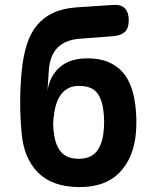

<svg xmlns="http://www.w3.org/2000/svg" viewBox="-20 -750 640 780"><path d="M440 -603 308 -593Q276 -591 252.5 -581.5Q229 -572 213 -555.5Q197 -539 188.5 -515.5Q180 -492 178 -460L173 -382Q177 -409 189 -433Q201 -457 220.5 -475Q240 -493 268.5 -503Q297 -513 335 -513Q384 -513 419 -498.5Q454 -484 478 -457Q502 -430 515 -390.5Q528 -351 532 -301Q534 -278 534 -255Q534 -232 532 -208Q523 -108 465 -48.5Q407 11 300 10Q192 9 134.5 -49Q77 -107 68 -208Q62 -271 62 -334Q62 -397 68 -460Q74 -521 88.5 -567.5Q103 -614 129.5 -646.5Q156 -679 195.5 -697.5Q235 -716 290 -720L440 -730Q472 -732 487.5 -716Q503 -700 503 -667Q503 -635 487.5 -620.5Q472 -606 440 -603ZM300 -105Q347 -105 370.5 -132.5Q394 -160 400 -208Q403 -232 403 -255Q403 -278 400 -301Q394 -350 372 -375.5Q350 -401 300 -401Q277 -401 259.5 -392.5Q242 -384 230 -369Q218 -354 210.5 -333Q203 -312 200 -288Q196 -265 196 -245.5Q196 -226 200 -202Q207 -155 230.5 -130Q254 -105 300 -105Z"/></svg>

Font: Maple Mono Normal NL
Style: Bold
Weight: 700
Monospace: yes
Designer: subframe7536
Version: Version 7.000